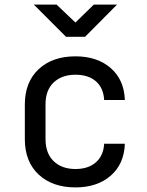

<svg xmlns="http://www.w3.org/2000/svg" viewBox="-20 -805 640 835"><path d="M308 10Q208 10 148 -46Q88 -102 88 -200V-350Q88 -448 148 -504Q208 -560 308 -560Q403 -560 461.5 -509Q520 -458 523 -370H433Q430 -423 397 -451.5Q364 -480 308 -480Q249 -480 213.5 -446.5Q178 -413 178 -351V-200Q178 -138 213.5 -104Q249 -70 308 -70Q364 -70 397 -99Q430 -128 433 -180H523Q520 -92 461.5 -41Q403 10 308 10ZM267 -645 127 -785H226L308 -707L388 -785H489L350 -645Z"/></svg>

Font: JetBrains Mono NL
Style: Regular
Weight: 400
Monospace: yes
Designer: Philipp Nurullin, Konstantin Bulenkov
Foundry: JetBrains
Version: Version 2.305; ttfautohint (v1.8.4.7-5d5b)